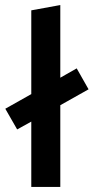

<svg xmlns="http://www.w3.org/2000/svg" viewBox="-20 -741 371 761"><path d="M331 -387 219 -324V0H104V-259L48 -228L1 -310L104 -368V-700L219 -721V-433L284 -470Z"/></svg>

Font: EauTest
Style: Bold
Weight: 700
Designer: Christian Thalmann (Catharsis Fonts)
Version: Version 0.001;PS 000.001;hotconv 1.0.88;makeotf.lib2.5.64775